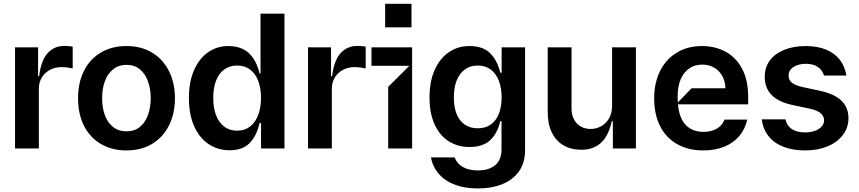

<svg xmlns="http://www.w3.org/2000/svg" viewBox="-20 -801 4633 1036"><path d="M61.1 0V-545.5H185.4V-389.9H191.1Q201.7 -476.9 237.7 -515.1Q273.8 -553.3 326 -553.3Q337 -553.3 350.1 -552.2Q363.3 -551.1 372.2 -549.7V-431.8Q362.6 -434.3 345 -436.6Q327.4 -438.9 312.5 -438.9Q277.3 -438.9 249.1 -423.8Q220.9 -408.7 205.1 -381.9Q189.3 -355.1 189.6 -321V0Z M401.3 -270.6Q400.9 -354.4 432.9 -418.3Q464.8 -482.2 524.1 -517.4Q583.5 -552.6 662.6 -552.6Q741.1 -552.6 800.1 -517.4Q859 -482.2 891.3 -418.3Q923.7 -354.4 924 -270.6Q923.7 -186.8 891.3 -123Q859 -59.3 800.1 -24.3Q741.1 10.7 662.6 10.7Q583.5 10.7 524.1 -24.3Q464.8 -59.3 432.9 -123Q400.9 -186.8 401.3 -270.6ZM793.3 -271.3Q793 -322.1 778.2 -362.7Q763.5 -403.4 734.4 -427.2Q705.3 -451 663.4 -451Q620.4 -451 590.6 -427.2Q560.7 -403.4 545.8 -362.7Q530.9 -322.1 531.2 -271.3Q530.9 -220.2 545.8 -179.7Q560.7 -139.2 590.4 -115.8Q620 -92.3 663.4 -92.3Q705.3 -92.3 734.4 -115.8Q763.5 -139.2 778.2 -179.7Q793 -220.2 793.3 -271.3Z M999.3 -272Q999.3 -360.1 1027.5 -423.5Q1055.8 -486.9 1103.9 -519.7Q1152 -552.6 1210.9 -552.6Q1282 -552.6 1323 -514Q1364 -475.5 1380.7 -404.1H1385.7V-727.3H1514.9V0H1388.5V-137.1H1380.7Q1363.6 -65 1325.6 -27.7Q1287.6 9.6 1218.8 9.9Q1155.2 9.6 1105.3 -23.8Q1055.4 -57.2 1027.3 -120.7Q999.3 -184.3 999.3 -272ZM1388.5 -272.7Q1388.1 -326 1373 -365.2Q1358 -404.5 1329.2 -426Q1300.4 -447.4 1259.9 -447.4Q1218 -447.4 1188.7 -425.2Q1159.4 -403.1 1144.9 -363.6Q1130.3 -324.2 1130.7 -272.7Q1130.3 -220.9 1145.1 -180.9Q1159.8 -141 1189.1 -118.4Q1218.4 -95.9 1259.9 -95.9Q1300.1 -95.9 1328.8 -117.9Q1357.6 -139.9 1372.9 -179.7Q1388.1 -219.5 1388.5 -272.7Z M1642 0V-545.5H1766.3V-389.9H1772Q1782.7 -476.9 1818.7 -515.1Q1854.8 -553.3 1907 -553.3Q1918 -553.3 1931.1 -552.2Q1944.2 -551.1 1953.1 -549.7V-431.8Q1943.5 -434.3 1926 -436.6Q1908.4 -438.9 1893.5 -438.9Q1858.3 -438.9 1830.1 -423.8Q1801.8 -408.7 1786 -381.9Q1770.2 -355.1 1770.6 -321V0Z M2203.8 0H2074.6V-332.4L2188.9 -446H1984.4V-545.5H2203.8ZM2200.3 -653.4H2058.2V-780.5H2200.3Z M2305.4 48.3H2433.2Q2444.6 80.6 2476.7 99.6Q2508.9 118.6 2559.7 118.6Q2617.2 118.6 2651.5 90.7Q2685.7 62.9 2686.1 5.7V-147.7H2679.7Q2662.6 -78.5 2623.4 -43.1Q2584.2 -7.8 2512.1 -7.8Q2451 -7.8 2402.3 -38Q2353.7 -68.2 2325.6 -128.4Q2297.6 -188.6 2297.6 -274.9Q2297.6 -361.9 2325.8 -424.5Q2354 -487.2 2402.9 -519.9Q2451.7 -552.6 2512.1 -552.6Q2584.9 -552.6 2623.6 -515.1Q2662.3 -477.6 2679.7 -408.4H2686.8V-545.5H2813.2V9.2Q2813.2 77.1 2780.4 123.4Q2747.5 169.7 2690 192.8Q2632.5 215.9 2557.5 215.9Q2486.9 215.9 2433.2 195.1Q2379.6 174.4 2347.1 136.5Q2314.6 98.7 2305.4 48.3ZM2686.8 -275.6Q2686.4 -327.4 2671.3 -366.1Q2656.2 -404.8 2627.5 -426.1Q2598.7 -447.4 2558.2 -447.4Q2516.3 -447.4 2487 -425.2Q2457.7 -403.1 2443.2 -364.3Q2428.6 -325.6 2429 -275.6Q2428.6 -224.8 2443.4 -187.1Q2458.1 -149.5 2487.2 -129.1Q2516.3 -108.7 2558.2 -108.7Q2598.7 -108.7 2627.5 -128.6Q2656.2 -148.4 2671.3 -185.9Q2686.4 -223.4 2686.8 -275.6Z M2935.4 -198.2V-545.5H3063.9V-218Q3063.6 -183.9 3076.3 -158.4Q3089.1 -132.8 3112.6 -119Q3136 -105.1 3166.9 -105.1Q3196 -105.1 3222.7 -119.3Q3249.3 -133.5 3266 -161.8Q3282.7 -190 3282.7 -229.4V-545.5H3411.2V0H3286.9V-147H3281.2Q3262.8 -66.1 3221.8 -29.5Q3180.8 7.1 3117.2 7.1Q3061.4 7.1 3020.2 -17Q2979 -41.2 2957 -87.4Q2935 -133.5 2935.4 -198.2Z M4017 -237.9H3638.1Q3645.2 -161.9 3681.1 -125.7Q3717 -89.5 3776.3 -89.5Q3817.8 -89.5 3847.7 -106.7Q3877.5 -123.9 3889.2 -155.5H4012.1Q4000.4 -103.7 3968.4 -66.2Q3936.4 -28.8 3887.1 -9.1Q3837.7 10.7 3774.9 10.7Q3693.2 10.7 3633.2 -23.6Q3573.2 -57.9 3541.4 -121.3Q3509.6 -184.7 3509.9 -269.9Q3509.6 -353.3 3541.4 -417.4Q3573.2 -481.5 3631.7 -517Q3690.3 -552.6 3767.8 -552.6Q3837.4 -552.6 3893.8 -522.7Q3950.3 -492.9 3983.7 -430.9Q4017 -369 4017 -277ZM3711.6 -324.6H3894.2Q3893.5 -361.2 3877.7 -390.3Q3861.9 -419.4 3833.8 -435.9Q3805.8 -452.4 3769.9 -452.4Q3729.4 -452.4 3699.4 -432.2Q3669.4 -411.9 3652.9 -373.2Q3636.4 -334.5 3636.4 -280.2Q3636.4 -263.8 3637.4 -248.2Z M4090.2 -157H4218Q4225.9 -122.2 4252.8 -104.4Q4279.8 -86.6 4323.9 -86.6Q4354 -86.6 4377.1 -95Q4400.2 -103.3 4413.4 -118.3Q4426.5 -133.2 4426.8 -152Q4426.1 -175.1 4408 -190.3Q4389.9 -205.6 4353 -213.8L4259.9 -233.7Q4105.5 -264.9 4106.5 -387.1Q4106.2 -436.8 4133.7 -474.3Q4161.2 -511.7 4211.5 -532.1Q4261.7 -552.6 4327.4 -552.6Q4390.6 -552.6 4437.1 -533.4Q4483.7 -514.2 4511.4 -478.5Q4539.1 -442.8 4546.9 -393.5H4426.1Q4418.3 -421.2 4394 -438.9Q4369.7 -456.7 4328.8 -456.7Q4302.2 -456.7 4280.5 -448.7Q4258.9 -440.7 4246.8 -426.5Q4234.7 -412.3 4235.1 -394.2Q4234.4 -370.4 4252.3 -355.3Q4270.2 -340.2 4311.8 -331L4404.8 -311.1Q4481.9 -294.4 4519.9 -258Q4557.9 -221.6 4558.2 -163.4Q4557.9 -112.2 4528.1 -72.8Q4498.2 -33.4 4445.5 -11.4Q4392.8 10.7 4325.3 10.7Q4258.2 10.7 4207.9 -8.7Q4157.7 -28.1 4127.5 -65.7Q4097.3 -103.3 4090.2 -157Z"/></svg>

Font: Riot Sans
Style: Bold
Weight: 600
Designer: Rasmus Andersson
Foundry: rsms
Version: Version 4.001